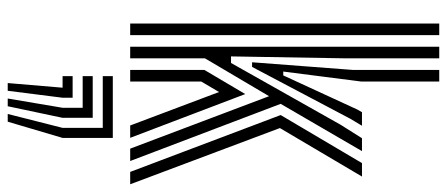

<svg xmlns="http://www.w3.org/2000/svg" viewBox="-350 -490 1157 497"><g transform="rotate(90 228.5 -241.5)"><path d="M101 0V-800H131V-556.5L126 -261H143L303 -544.8L337.8 -600H371.2L248.8 -389.5L396.8 0H364.8L229 -359.5L131 -193.5V0ZM41 0V-800H71V0ZM141.2 -315.5 161 -576.2V-800H191V-597.5L165.2 -396.2H175.2L263.8 -588.5L270.5 -600H305.5L287.8 -570.5L153.2 -315.5ZM425 0 277.8 -389.5 402.2 -600H437L311.5 -387.5L457 0ZM161 0V-192L223.5 -297.8L336.8 0H304.8L218.2 -230L191 -183.8V0ZM275 317 311 175V71H177V45H337V175L295 317ZM235 317 259 175V123H177V97H285V175L255 317ZM195 317 207 175H177V149H233V175L215 317Z"/></g></svg>

Font: Big Shoulders Inline Display Black
Style: Regular
Weight: 900
Designer: Patric King
Foundry: XO Type Co
Version: Version 1.000